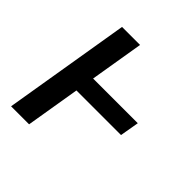

<svg xmlns="http://www.w3.org/2000/svg" viewBox="-189 -883 1038 1038"><g transform="rotate(45 330.0 -364.0)"><path d="M593.8 -419.7 574.9 -310.4H234L182.5 0H44.7L165.5 -727.6H303.3L252.1 -419.7Z"/></g></svg>

Font: Inter P Semi Bold
Style: Italic
Weight: 600
Italic angle: 9.39999°
Designer: Rasmus Andersson
Foundry: rsms
Version: Version 3.018;git-588b23468